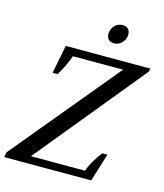

<svg xmlns="http://www.w3.org/2000/svg" viewBox="-153 -994 930 1090"><g transform="rotate(15 311.5 -449.0)"><path d="M366 -829Q366 -837 367 -841Q372 -866 390 -882Q408 -898 433 -898Q453 -898 464.5 -886.5Q476 -875 476 -855Q476 -826 456.5 -805.5Q437 -785 410 -785Q388 -785 377 -797Q366 -809 366 -829ZM-19 -29 499 -654H204Q198 -633 178 -591.5Q158 -550 146 -533H117L150 -700H647L643 -681L121 -44H439Q446 -69 469.5 -108.5Q493 -148 509 -165H538L487 0H-24Z"/></g></svg>

Font: Trirong SemiBold
Style: Italic
Weight: 600
Italic angle: -12°
Designer: Katatrad Team
Foundry: CadsonDemak
Version: Version 1.001